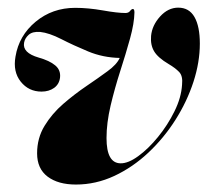

<svg xmlns="http://www.w3.org/2000/svg" viewBox="-20 -473 548 502"><path d="M502.5 -359Q502.5 -310.5 485.8 -259Q469 -207.5 438.8 -159.8Q408.5 -112 367.8 -73.8Q327 -35.5 278.8 -13Q230.5 9.5 178.5 9.5Q132 9.5 104.5 -11.2Q77 -32 77 -72Q77 -112 96.5 -144Q116 -176 145.5 -201.5Q175 -227 206 -248Q237 -269 261.2 -286.8Q285.5 -304.5 293 -321.5Q249 -322.5 210.5 -338.5Q172 -354.5 140.2 -370.8Q108.5 -387 85 -389.5Q65 -391 55 -382Q45 -373 43 -361.5Q38 -335 81 -322.5Q109.5 -314.5 124.2 -302.2Q139 -290 137 -270.5Q135 -253 121.5 -243.2Q108 -233.5 88.5 -233.5Q55 -233.5 34.2 -259.5Q13.5 -285.5 20.5 -325Q29.5 -380 73.2 -416.2Q117 -452.5 176.5 -452.5Q210.5 -452.5 248.8 -445.8Q287 -439 308 -439Q316 -439 320 -444.2Q324 -449.5 327.5 -449.5Q331.5 -449.5 331.5 -440.5Q331 -412 320 -372.2Q309 -332.5 294.5 -287.5Q280 -242.5 269.2 -197Q258.5 -151.5 258.5 -112Q258.5 -46.5 295 -46Q315 -45.5 341.5 -64.8Q368 -84 393.2 -115Q418.5 -146 436.2 -182Q454 -218 456 -251.5Q458.5 -274.5 448.2 -285Q438 -295.5 421 -305.5Q393 -322 383 -338.8Q373 -355.5 375 -379Q377.5 -406.5 398.5 -429.8Q419.5 -453 446 -453Q474.5 -453 488.5 -428.5Q502.5 -404 502.5 -359Z"/></svg>

Font: Fraunces 144pt S000
Style: Bold Italic
Weight: 700
Italic angle: -16°
Version: Version 1.000; ttfautohint (v1.8.3)